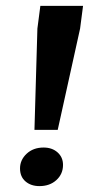

<svg xmlns="http://www.w3.org/2000/svg" viewBox="-20 -626 320 652"><path d="M97 -185 107 -529 117 -606H262L252 -529L176 -185ZM114 6Q85 6 66.5 -10Q48 -26 48 -54Q48 -83 70.5 -104Q93 -125 128 -125Q157 -125 175.5 -108.5Q194 -92 194 -66Q194 -35 171.5 -14.5Q149 6 114 6Z"/></svg>

Font: Yrsa
Style: Italic
Weight: 400
Italic angle: -7.10001°
Designer: Anna Giedrys (Yrsa+Rasa design), David Brezina (Yrsa art-direction, Rasa art-direction, design)
Foundry: Rosetta Type Foundry
Version: Version 2.004